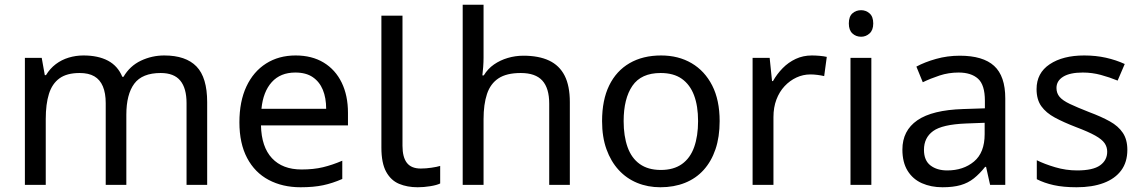

<svg xmlns="http://www.w3.org/2000/svg" viewBox="-20 -780 4821 810"><path d="M673 -546Q764 -546 809 -499.5Q854 -453 854 -349V0H767V-345Q767 -408 740.5 -440Q714 -472 658 -472Q580 -472 546.5 -427Q513 -382 513 -296V0H426V-345Q426 -387 414 -415.5Q402 -444 378 -458Q354 -472 316 -472Q262 -472 231 -449.5Q200 -427 186.5 -384Q173 -341 173 -278V0H85V-536H156L169 -463H174Q191 -491 215.5 -509.5Q240 -528 270 -537Q300 -546 332 -546Q394 -546 435.5 -524Q477 -502 496 -456H501Q528 -502 574.5 -524Q621 -546 673 -546Z M1227 -546Q1296 -546 1345.5 -516Q1395 -486 1421.5 -431.5Q1448 -377 1448 -304V-251H1081Q1083 -160 1127.5 -112.5Q1172 -65 1252 -65Q1303 -65 1342.5 -74.5Q1382 -84 1424 -102V-25Q1383 -7 1343 1.5Q1303 10 1248 10Q1172 10 1113.5 -21Q1055 -52 1022.5 -113.5Q990 -175 990 -264Q990 -352 1019.5 -415Q1049 -478 1102.5 -512Q1156 -546 1227 -546ZM1226 -474Q1163 -474 1126.5 -433.5Q1090 -393 1083 -321H1356Q1356 -367 1342 -401Q1328 -435 1299.5 -454.5Q1271 -474 1226 -474Z M1742 10Q1698 10 1663.5 -4.5Q1629 -19 1609 -55.5Q1589 -92 1589 -157V-714H1678V-165Q1678 -117 1696.5 -93Q1715 -69 1755 -69Q1777 -69 1800.5 -72.5Q1824 -76 1837 -80V-6Q1823 1 1795.5 5.5Q1768 10 1742 10Z M2020 -537Q2020 -518 2018.5 -498Q2017 -478 2015 -462H2021Q2038 -490 2064 -508Q2090 -526 2122 -535.5Q2154 -545 2188 -545Q2253 -545 2296.5 -524.5Q2340 -504 2362 -461Q2384 -418 2384 -349V0H2297V-343Q2297 -408 2268 -440Q2239 -472 2177 -472Q2117 -472 2083 -449.5Q2049 -427 2034.5 -383.5Q2020 -340 2020 -277V0H1932V-760H2020Z M3016 -269Q3016 -202 2998.5 -150.5Q2981 -99 2948.5 -63Q2916 -27 2869.5 -8.5Q2823 10 2766 10Q2713 10 2668 -8.5Q2623 -27 2590 -63Q2557 -99 2538.5 -150.5Q2520 -202 2520 -269Q2520 -358 2550 -419.5Q2580 -481 2636 -513.5Q2692 -546 2769 -546Q2842 -546 2897.5 -513.5Q2953 -481 2984.5 -419.5Q3016 -358 3016 -269ZM2611 -269Q2611 -206 2627.5 -159.5Q2644 -113 2679 -88Q2714 -63 2768 -63Q2822 -63 2857 -88Q2892 -113 2908.5 -159.5Q2925 -206 2925 -269Q2925 -333 2908 -378Q2891 -423 2856.5 -447.5Q2822 -472 2767 -472Q2685 -472 2648 -418Q2611 -364 2611 -269Z M3405 -546Q3420 -546 3437.5 -544.5Q3455 -543 3468 -540L3457 -459Q3444 -462 3428.5 -464Q3413 -466 3399 -466Q3368 -466 3340 -453Q3312 -440 3290 -416.5Q3268 -393 3255.5 -360Q3243 -327 3243 -286V0H3155V-536H3227L3237 -438H3241Q3258 -468 3282 -492.5Q3306 -517 3337 -531.5Q3368 -546 3405 -546Z M3656 -536V0H3568V-536ZM3613 -737Q3633 -737 3648.5 -723.5Q3664 -710 3664 -681Q3664 -653 3648.5 -639Q3633 -625 3613 -625Q3591 -625 3576 -639Q3561 -653 3561 -681Q3561 -710 3576 -723.5Q3591 -737 3613 -737Z M4029 -545Q4127 -545 4174 -502Q4221 -459 4221 -365V0H4157L4140 -76H4136Q4113 -47 4088.5 -27.5Q4064 -8 4032.5 1Q4001 10 3956 10Q3908 10 3869.5 -7Q3831 -24 3809 -59.5Q3787 -95 3787 -149Q3787 -229 3850 -272.5Q3913 -316 4044 -320L4135 -323V-355Q4135 -422 4106 -448Q4077 -474 4024 -474Q3982 -474 3944 -461.5Q3906 -449 3873 -433L3846 -499Q3881 -518 3929 -531.5Q3977 -545 4029 -545ZM4055 -259Q3955 -255 3916.5 -227Q3878 -199 3878 -148Q3878 -103 3905.5 -82Q3933 -61 3976 -61Q4044 -61 4089 -98.5Q4134 -136 4134 -214V-262Z M4736 -148Q4736 -96 4710 -61Q4684 -26 4636 -8Q4588 10 4522 10Q4466 10 4425.5 1Q4385 -8 4354 -24V-104Q4386 -88 4431.5 -74.5Q4477 -61 4524 -61Q4591 -61 4621 -82.5Q4651 -104 4651 -140Q4651 -160 4640 -176Q4629 -192 4600.5 -208Q4572 -224 4519 -244Q4467 -264 4430 -284Q4393 -304 4373 -332Q4353 -360 4353 -404Q4353 -472 4408.5 -509Q4464 -546 4554 -546Q4603 -546 4645.5 -536.5Q4688 -527 4725 -510L4695 -440Q4661 -454 4624 -464Q4587 -474 4548 -474Q4494 -474 4465.5 -456.5Q4437 -439 4437 -409Q4437 -387 4450 -371.5Q4463 -356 4493.5 -341.5Q4524 -327 4575 -307Q4626 -288 4662 -268Q4698 -248 4717 -219.5Q4736 -191 4736 -148Z"/></svg>

Font: utamil05
Style: Book
Weight: 400
Designer: Jelle Bosma - Monotype Design Team
Foundry: Monotype Imaging Inc.
Version: Version 2.003